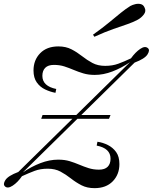

<svg xmlns="http://www.w3.org/2000/svg" viewBox="-54 -963 793 997"><path d="M160 -346 167 -366H520L512 -346ZM448 -207Q448 -207 450 -217Q452 -227 452 -227Q480 -223 506 -210Q532 -197 549 -173.5Q566 -150 566 -111Q566 -57 531.5 -21.5Q497 14 437 14Q398 14 369 -1Q340 -16 314 -36.5Q288 -57 260 -72Q232 -87 194 -87Q156 -87 126.5 -76Q97 -65 60 -48Q38 -16 12 1Q-14 18 -28 5Q-40 -6 -26 -28Q-12 -50 41 -70L621 -640Q577 -610 530 -592Q483 -574 438 -574Q405 -574 378.5 -582Q352 -590 328.5 -600Q305 -610 280.5 -618Q256 -626 226 -626Q196 -626 181 -611Q166 -596 166 -569Q166 -542 184.5 -525Q203 -508 238 -501Q238 -501 236 -491Q234 -481 234 -481Q207 -486 180.5 -498.5Q154 -511 137 -535Q120 -559 120 -597Q120 -651 154.5 -686.5Q189 -722 249 -722Q288 -722 317 -707Q346 -692 372 -671.5Q398 -651 426 -636Q454 -621 492 -621Q530 -621 560 -632Q590 -643 626 -660Q649 -692 674 -709Q699 -726 714 -713Q726 -703 712 -680.5Q698 -658 645 -638L65 -68Q109 -98 156 -116Q203 -134 248 -134Q282 -134 308 -126Q334 -118 357.5 -108Q381 -98 406 -90Q431 -82 460 -82Q490 -82 505 -97Q520 -112 520 -139Q520 -166 502 -183Q484 -200 448 -207ZM429 -783Q481 -820 514.5 -848Q548 -876 573.5 -896.5Q599 -917 623 -932Q634 -938 649 -941.5Q664 -945 677.5 -941.5Q691 -938 697 -923Q706 -905 693 -888Q680 -871 662 -861Q638 -848 607.5 -837.5Q577 -827 535 -812.5Q493 -798 436 -772Z"/></svg>

Font: Playfair Display Medium
Style: Italic
Weight: 500
Italic angle: -14°
Designer: Claus Eggers Sørensen
Foundry: Claus Eggers Sørensen
Version: Version 1.203